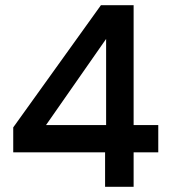

<svg xmlns="http://www.w3.org/2000/svg" viewBox="-20 -720 690 740"><path d="M385 0V-133H31V-229L369 -700H495V-238H590V-133H495V0ZM389 -184V-622L419 -613L126 -193L106 -238H437Z"/></svg>

Font: Host Grotesk Light SemiBold
Style: Regular
Weight: 600
Version: Version 1.003